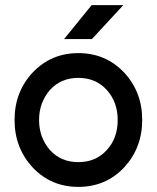

<svg xmlns="http://www.w3.org/2000/svg" viewBox="-20 -720 613 752"><path d="M231 -567H340L463 -700H339ZM287 -415Q355 -415 398 -368Q441 -320 441 -250Q441 -215 430.5 -185.5Q420 -156 398 -132Q355 -85 287 -85Q219 -85 176 -132Q133 -181 133 -250Q133 -285 144 -314.5Q155 -344 176 -368Q219 -415 287 -415ZM287 -512Q180 -512 108 -436Q37 -360 37 -250Q37 -141 108 -64Q180 12 287 12Q394 12 466 -64Q537 -141 537 -250Q537 -360 466 -436Q394 -512 287 -512Z"/></svg>

Font: Unageo
Style: Medium
Weight: 500
Designer: Richard Sepsi
Foundry: Richard Sepsi
Version: Version 2.000